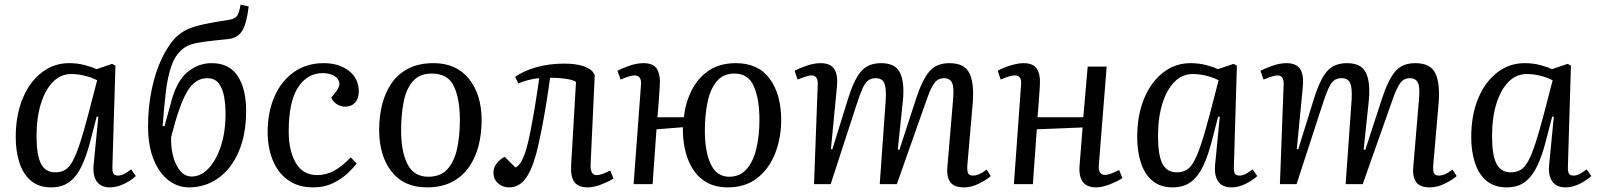

<svg xmlns="http://www.w3.org/2000/svg" viewBox="-20 -796 6903 830"><path d="M466 -79Q465 -55 470 -46Q475 -37 491 -37Q504 -37 518.5 -45Q533 -53 547 -64L567 -35Q551 -19 519 -2.5Q487 14 456 14Q416 14 398 -12Q380 -38 385 -86L405 -291L398 -292L371 -188Q355 -125 334 -80Q313 -35 281.5 -10.5Q250 14 201 14Q148 14 114 -14.5Q80 -43 64 -92.5Q48 -142 48 -203Q48 -297 77.5 -369Q107 -441 159.5 -482Q212 -523 279 -523Q315 -523 347 -514.5Q379 -506 397 -497L465 -520L479 -512ZM219 -51Q244 -51 262 -62Q280 -73 295 -101Q310 -129 326 -178Q342 -227 362 -303L400 -449Q377 -461 347 -468.5Q317 -476 288 -476Q243 -476 209.5 -442.5Q176 -409 157 -348.5Q138 -288 138 -207Q138 -126 157 -88.5Q176 -51 219 -51Z M797 14Q748 14 708 -17Q668 -48 644 -107Q620 -166 620 -251Q620 -334 636 -410Q652 -486 680.5 -545.5Q709 -605 746 -640Q766 -658 791 -669.5Q816 -681 858.5 -690.5Q901 -700 974 -711Q995 -715 1004.5 -727Q1014 -739 1020 -776L1055 -768Q1046 -692 1026 -661.5Q1006 -631 966 -627Q904 -621 866 -616Q828 -611 806.5 -604Q785 -597 772 -586Q738 -560 721 -511Q704 -462 696.5 -396Q689 -330 683 -251L691 -250L719 -352Q742 -443 789 -483Q836 -523 895 -523Q971 -523 1007.5 -467.5Q1044 -412 1044 -317Q1044 -214 1011.5 -139.5Q979 -65 923 -25.5Q867 14 797 14ZM876 -458Q822 -458 788 -398.5Q754 -339 720 -204Q718 -164 727.5 -124.5Q737 -85 757.5 -59Q778 -33 809 -33Q848 -33 881 -67.5Q914 -102 934.5 -163Q955 -224 955 -306Q955 -342 949 -377Q943 -412 926 -435Q909 -458 876 -458Z M1380 -523Q1445 -523 1488 -490Q1531 -457 1531 -400Q1531 -370 1515 -352.5Q1499 -335 1472 -335Q1452 -335 1435.5 -346Q1419 -357 1412 -374L1432 -399Q1451 -423 1446.5 -441Q1442 -459 1422 -469.5Q1402 -480 1376 -480Q1308 -480 1268 -417.5Q1228 -355 1228 -228Q1228 -145 1258.5 -92Q1289 -39 1352 -39Q1390 -39 1425.5 -58.5Q1461 -78 1496 -116L1522 -89Q1510 -73 1484.5 -48.5Q1459 -24 1421 -5Q1383 14 1333 14Q1270 14 1226 -17Q1182 -48 1159.5 -102.5Q1137 -157 1137 -225Q1137 -311 1166.5 -378.5Q1196 -446 1250.5 -484.5Q1305 -523 1380 -523Z M1825 14Q1726 14 1672.5 -54.5Q1619 -123 1619 -235Q1619 -292 1632 -344Q1645 -396 1672.5 -436Q1700 -476 1745 -499.5Q1790 -523 1854 -523Q1953 -523 2007.5 -455Q2062 -387 2062 -276Q2062 -219 2049 -167Q2036 -115 2007.5 -74Q1979 -33 1934 -9.5Q1889 14 1825 14ZM1831 -32Q1885 -32 1914.5 -65Q1944 -98 1956 -153.5Q1968 -209 1968 -277Q1968 -369 1942 -423.5Q1916 -478 1847 -478Q1794 -478 1765 -445Q1736 -412 1725 -356Q1714 -300 1714 -233Q1714 -139 1742 -85.5Q1770 -32 1831 -32Z M2207 -464Q2244 -490 2299 -505.5Q2354 -521 2420 -521Q2474 -521 2508 -508Q2542 -495 2551 -471L2533 -83Q2532 -39 2559 -39Q2571 -39 2584.5 -44Q2598 -49 2618 -59L2632 -24Q2609 -10 2577.5 2Q2546 14 2521 14Q2480 14 2463 -9Q2446 -32 2449 -82L2470 -442Q2457 -451 2425 -455.5Q2393 -460 2358 -460Q2351 -408 2341.5 -349Q2332 -290 2321 -234Q2310 -178 2299 -135Q2278 -57 2250 -21.5Q2222 14 2181 14Q2152 14 2132.5 -4Q2113 -22 2113 -50Q2113 -71 2127 -89.5Q2141 -108 2162 -118L2208 -72Q2234 -82 2255 -151Q2263 -178 2273 -228Q2283 -278 2293 -339Q2303 -400 2311 -458Q2291 -457 2264 -450Q2237 -443 2221 -435Z M3126 14Q3061 14 3018 -18.5Q2975 -51 2953 -110Q2931 -169 2932 -246L2818 -237L2801 0H2719L2751 -430Q2754 -470 2723 -470Q2704 -470 2663 -452L2649 -490Q2665 -499 2698.5 -511Q2732 -523 2762 -523Q2805 -523 2820.5 -497Q2836 -471 2832 -422Q2830 -388 2827.5 -355Q2825 -322 2822 -289H2936Q2943 -351 2969.5 -404.5Q2996 -458 3043.5 -490.5Q3091 -523 3161 -523Q3258 -523 3307.5 -455.5Q3357 -388 3357 -277Q3357 -201 3331.5 -134.5Q3306 -68 3254.5 -27Q3203 14 3126 14ZM3132 -32Q3179 -32 3208 -65.5Q3237 -99 3250 -155Q3263 -211 3263 -278Q3263 -367 3239 -422.5Q3215 -478 3155 -478Q3106 -478 3078 -444Q3050 -410 3038.5 -353.5Q3027 -297 3027 -231Q3027 -141 3052.5 -86.5Q3078 -32 3132 -32Z M3809 -365Q3812 -416 3802.5 -437Q3793 -458 3766 -458Q3745 -458 3732 -447.5Q3719 -437 3707.5 -411Q3696 -385 3682 -341L3571 0H3499L3515 -430Q3517 -470 3488 -470Q3480 -470 3466.5 -466Q3453 -462 3428 -452L3415 -490Q3431 -499 3464.5 -511Q3498 -523 3527 -523Q3570 -523 3586.5 -497.5Q3603 -472 3598 -421L3572 -152L3578 -150L3646 -369Q3671 -450 3701.5 -486.5Q3732 -523 3789 -523Q3851 -523 3871 -481Q3891 -439 3883 -359L3861 -150L3868 -148L3940 -369Q3966 -449 3996.5 -486Q4027 -523 4084 -523Q4150 -523 4171 -479Q4192 -435 4185 -350L4162 -85Q4160 -57 4165 -47Q4170 -37 4186 -37Q4213 -37 4245 -63L4263 -35Q4246 -19 4212.5 -2.5Q4179 14 4148 14Q4103 14 4087.5 -9.5Q4072 -33 4075 -69L4100 -365Q4105 -419 4095.5 -438.5Q4086 -458 4061 -458Q4045 -458 4032.5 -450Q4020 -442 4007 -416.5Q3994 -391 3977 -340L3857 0H3783Z M4660 -245 4462 -237 4445 0H4363L4394 -430Q4396 -452 4388.5 -461Q4381 -470 4366 -470Q4347 -470 4306 -452L4293 -490Q4313 -502 4346.5 -512.5Q4380 -523 4405 -523Q4447 -523 4463 -497.5Q4479 -472 4475 -422Q4473 -388 4470.5 -355Q4468 -322 4465 -289H4663L4682 -508H4764L4730 -81Q4727 -40 4757 -40Q4769 -40 4784.5 -46Q4800 -52 4818 -61L4832 -26Q4809 -11 4776 1.5Q4743 14 4718 14Q4639 14 4647 -82Z M5314 -79Q5313 -55 5318 -46Q5323 -37 5339 -37Q5352 -37 5366.5 -45Q5381 -53 5395 -64L5415 -35Q5399 -19 5367 -2.5Q5335 14 5304 14Q5264 14 5246 -12Q5228 -38 5233 -86L5253 -291L5246 -292L5219 -188Q5203 -125 5182 -80Q5161 -35 5129.5 -10.5Q5098 14 5049 14Q4996 14 4962 -14.5Q4928 -43 4912 -92.5Q4896 -142 4896 -203Q4896 -297 4925.5 -369Q4955 -441 5007.5 -482Q5060 -523 5127 -523Q5163 -523 5195 -514.5Q5227 -506 5245 -497L5313 -520L5327 -512ZM5067 -51Q5092 -51 5110 -62Q5128 -73 5143 -101Q5158 -129 5174 -178Q5190 -227 5210 -303L5248 -449Q5225 -461 5195 -468.5Q5165 -476 5136 -476Q5091 -476 5057.5 -442.5Q5024 -409 5005 -348.5Q4986 -288 4986 -207Q4986 -126 5005 -88.5Q5024 -51 5067 -51Z M5823 -365Q5826 -416 5816.5 -437Q5807 -458 5780 -458Q5759 -458 5746 -447.5Q5733 -437 5721.5 -411Q5710 -385 5696 -341L5585 0H5513L5529 -430Q5531 -470 5502 -470Q5494 -470 5480.5 -466Q5467 -462 5442 -452L5429 -490Q5445 -499 5478.5 -511Q5512 -523 5541 -523Q5584 -523 5600.5 -497.5Q5617 -472 5612 -421L5586 -152L5592 -150L5660 -369Q5685 -450 5715.5 -486.5Q5746 -523 5803 -523Q5865 -523 5885 -481Q5905 -439 5897 -359L5875 -150L5882 -148L5954 -369Q5980 -449 6010.5 -486Q6041 -523 6098 -523Q6164 -523 6185 -479Q6206 -435 6199 -350L6176 -85Q6174 -57 6179 -47Q6184 -37 6200 -37Q6227 -37 6259 -63L6277 -35Q6260 -19 6226.5 -2.5Q6193 14 6162 14Q6117 14 6101.5 -9.5Q6086 -33 6089 -69L6114 -365Q6119 -419 6109.5 -438.5Q6100 -458 6075 -458Q6059 -458 6046.5 -450Q6034 -442 6021 -416.5Q6008 -391 5991 -340L5871 0H5797Z M6758 -79Q6757 -55 6762 -46Q6767 -37 6783 -37Q6796 -37 6810.5 -45Q6825 -53 6839 -64L6859 -35Q6843 -19 6811 -2.5Q6779 14 6748 14Q6708 14 6690 -12Q6672 -38 6677 -86L6697 -291L6690 -292L6663 -188Q6647 -125 6626 -80Q6605 -35 6573.5 -10.5Q6542 14 6493 14Q6440 14 6406 -14.5Q6372 -43 6356 -92.5Q6340 -142 6340 -203Q6340 -297 6369.5 -369Q6399 -441 6451.5 -482Q6504 -523 6571 -523Q6607 -523 6639 -514.5Q6671 -506 6689 -497L6757 -520L6771 -512ZM6511 -51Q6536 -51 6554 -62Q6572 -73 6587 -101Q6602 -129 6618 -178Q6634 -227 6654 -303L6692 -449Q6669 -461 6639 -468.5Q6609 -476 6580 -476Q6535 -476 6501.5 -442.5Q6468 -409 6449 -348.5Q6430 -288 6430 -207Q6430 -126 6449 -88.5Q6468 -51 6511 -51Z"/></svg>

Font: Literata 36pt
Style: Italic
Weight: 400
Italic angle: -2°
Designer: Latin by Veronika Burian and Jose Scaglione. Greek by Irene Vlachou. Cyrillic by Vera Evstafieva
Foundry: TypeTogether
Version: Version 3.002